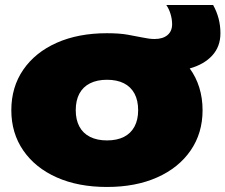

<svg xmlns="http://www.w3.org/2000/svg" viewBox="-20 -725 896 763"><path d="M405 18Q291 18 205.5 -20Q120 -58 72.5 -127Q25 -196 25 -287Q25 -379 72.5 -448Q120 -517 205.5 -555Q291 -593 405 -593Q455 -593 488 -587Q521 -581 546 -576Q560 -573 572 -571.5Q584 -570 594 -570Q627 -570 645.5 -585.5Q664 -601 664 -629Q664 -648 658 -668.5Q652 -689 641 -705H827Q856 -653 856 -593Q856 -540 823.5 -504.5Q791 -469 734 -453Q759 -419 772 -377Q785 -335 785 -287Q785 -196 737.5 -127Q690 -58 604.5 -20Q519 18 405 18ZM405 -167Q445 -167 472.5 -181Q500 -195 514.5 -222Q529 -249 529 -287Q529 -326 514.5 -353Q500 -380 472.5 -394Q445 -408 405 -408Q366 -408 338 -394Q310 -380 295.5 -353Q281 -326 281 -287Q281 -249 295.5 -222Q310 -195 338 -181Q366 -167 405 -167Z"/></svg>

Font: Unbounded Black
Style: Regular
Weight: 900
Designer: Luke Prowse, Jean-Baptiste Morizot, Fátima Lázaro, Florian Runge
Foundry: NaN
Version: Version 1.701;gftools[0.9.28.dev5+ged2979d]